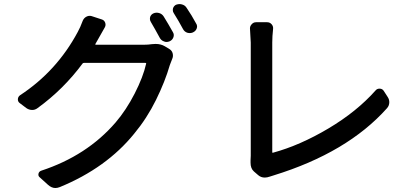

<svg xmlns="http://www.w3.org/2000/svg" viewBox="-20 -861 2040 950"><path d="M452.1 -643.6Q450.2 -639.6 454.1 -639.6H691.4Q712.9 -639.6 732.4 -642.6Q741.2 -643.6 750 -643.6Q776.4 -643.6 795.9 -631.8L818.4 -618.2Q831.1 -610.4 834.5 -596.2Q837.9 -582 832 -569.3Q825.2 -553.7 820.3 -539.1Q796.9 -458 752 -366.7Q707 -275.4 643.6 -199.2Q506.8 -30.3 276.4 64.5Q264.6 69.3 253.9 69.3Q235.4 69.3 217.8 53.7L176.8 16.6Q168 9.8 170.4 -1.5Q172.9 -12.7 184.6 -16.6Q410.2 -90.8 551.8 -254.9Q604.5 -316.4 646.5 -398.4Q688.5 -480.5 703.1 -545.9Q704.1 -549.8 699.2 -549.8H395.5Q390.6 -549.8 388.7 -546.9Q293.9 -418.9 166 -326.2Q153.3 -316.4 138.2 -316.9Q123 -317.4 110.4 -326.2L78.1 -350.6Q68.4 -357.4 68.4 -369.1Q68.4 -381.8 79.1 -389.6Q260.7 -508.8 364.3 -702.1Q377 -724.6 389.6 -758.8Q395.5 -772.5 408.2 -778.8Q420.9 -785.2 433.6 -781.2L484.4 -764.6Q496.1 -760.7 500.5 -748.5Q504.9 -736.3 498 -724.6Q484.4 -701.2 464.8 -666Q454.1 -646.5 452.1 -643.6ZM726.6 -752Q721.7 -759.8 721.7 -767.6Q721.7 -771.5 722.7 -776.4Q726.6 -789.1 739.3 -794.9Q752.9 -800.8 767.6 -796.4Q782.2 -792 790 -779.3Q812.5 -743.2 835.9 -701.2Q842.8 -689.5 837.9 -676.3Q833 -663.1 820.3 -657.2L818.4 -656.2Q810.5 -653.3 803.7 -653.3Q796.9 -653.3 791 -656.2Q777.3 -661.1 770.5 -673.8Q746.1 -718.8 726.6 -752ZM839.8 -795.9Q835 -802.7 835 -811.5Q835 -815.4 835.9 -819.3Q839.8 -832 851.6 -837.9H852.5Q860.4 -840.8 868.2 -840.8Q875 -840.8 880.9 -838.9Q895.5 -835 903.3 -822.3Q928.7 -785.2 950.2 -745.1Q955.1 -738.3 955.1 -730.5Q955.1 -725.6 953.1 -719.7Q948.2 -707 935.5 -701.2L933.6 -700.2Q926.8 -697.3 918.9 -697.3Q913.1 -697.3 906.2 -699.2Q892.6 -704.1 885.7 -716.8Q863.3 -758.8 839.8 -795.9Z M1315.4 12.7Q1301.8 17.6 1290 17.6Q1271.5 17.6 1257.8 5.9L1236.3 -12.7Q1219.7 -27.3 1219.7 -55.7Q1219.7 -61.5 1219.7 -68.4Q1220.7 -76.2 1220.7 -90.8V-650.4L1216.8 -720.7Q1216.8 -731.4 1224.6 -740.2Q1233.4 -751 1247.1 -751H1301.8Q1315.4 -751 1324.2 -740.7Q1333 -730.5 1331.1 -716.8Q1327.1 -680.7 1327.1 -651.4V-108.4Q1327.1 -103.5 1331.1 -105.5Q1463.9 -141.6 1604.5 -225.1Q1745.1 -308.6 1837.9 -413.1Q1845.7 -422.9 1858.9 -422.4Q1872.1 -421.9 1878.9 -411.1L1898.4 -380.9Q1906.2 -369.1 1906.2 -355.5Q1906.2 -337.9 1894.5 -325.2Q1698.2 -105.5 1334 6.8Q1324.2 9.8 1315.4 12.7Z"/></svg>

Font: Gen Jyuu Gothic L Monospace Medium
Style: Regular
Weight: 500
Designer: [Source Han Sans]
Ryoko NISHIZUKA  (kana & ideographs); Paul D. Hunt (Latin, Greek & Cyrillic); Wenlong ZHANG  (bopomofo
Version: Version 1.002.20150607